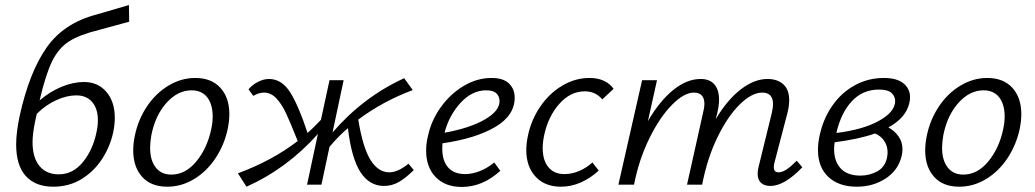

<svg xmlns="http://www.w3.org/2000/svg" viewBox="-20 -732 4103 761"><path d="M44 -160Q44 -206 58 -273Q96 -445 164 -542.5Q232 -640 361 -674L491 -712L492 -646L371 -613Q294 -594 253 -567.5Q212 -541 186.5 -489Q161 -437 137 -334Q178 -369 224 -388Q270 -407 313 -407Q368 -407 401.5 -368Q435 -329 435 -265Q435 -239 429 -209Q417 -152 385 -102.5Q353 -53 303.5 -22.5Q254 8 191 8Q121 8 82.5 -34Q44 -76 44 -160ZM109 -169Q109 -107 136.5 -74Q164 -41 213 -41Q269 -41 308.5 -89.5Q348 -138 362 -206Q368 -232 368 -255Q368 -301 345.5 -327.5Q323 -354 282 -354Q245 -354 203 -335Q161 -316 126 -281Q123 -269 119 -250Q109 -200 109 -169Z M508 -136Q508 -162 514 -192Q527 -257 562 -309.5Q597 -362 647.5 -392.5Q698 -423 754 -423Q818 -423 853.5 -384Q889 -345 889 -280Q889 -253 883 -223Q870 -160 835.5 -107Q801 -54 750.5 -23Q700 8 643 8Q578 8 543 -31.5Q508 -71 508 -136ZM817 -219Q823 -246 823 -270Q823 -318 801.5 -346Q780 -374 739 -374Q685 -374 640.5 -325Q596 -276 580 -197Q575 -167 575 -146Q575 -97 597 -68.5Q619 -40 659 -40Q715 -40 758 -92Q801 -144 817 -219Z M1160 -173Q1131 -246 1114 -282.5Q1097 -319 1075.5 -342Q1054 -365 1026 -365Q1006 -365 984 -352L965 -378Q980 -396 1002.5 -407.5Q1025 -419 1046 -419Q1097 -419 1130.5 -365.5Q1164 -312 1199 -205Q1218 -221 1252 -257L1286 -414H1342L1298 -207Q1420 -348 1582 -422L1616 -375Q1498 -331 1400 -258Q1418 -147 1448.5 -98Q1479 -49 1523 -49Q1557 -49 1599 -83L1620 -58Q1589 -27 1561.5 -11Q1534 5 1502 5Q1444 5 1408.5 -50Q1373 -105 1359 -224Q1323 -194 1286 -150L1254 0H1197L1240 -201Q1118 -64 957 8L923 -45Q1060 -96 1160 -173Z M1669 -135Q1669 -164 1676 -192Q1689 -254 1727 -307Q1765 -360 1818 -391.5Q1871 -423 1928 -423Q1975 -423 1997.5 -401Q2020 -379 2020 -345Q2020 -274 1942.5 -228.5Q1865 -183 1734 -164Q1733 -156 1733 -142Q1733 -95 1756 -68.5Q1779 -42 1824 -42Q1851 -42 1881 -53.5Q1911 -65 1939 -88L1963 -55Q1893 9 1810 9Q1745 9 1707 -30Q1669 -69 1669 -135ZM1960 -331Q1960 -349 1948 -361.5Q1936 -374 1907 -374Q1851 -374 1805.5 -324.5Q1760 -275 1742 -206Q1842 -224 1901 -258Q1960 -292 1960 -331Z M2066 -137Q2066 -164 2072 -192Q2085 -256 2121 -309Q2157 -362 2208.5 -392.5Q2260 -423 2316 -423Q2381 -423 2412 -380L2367 -338Q2341 -370 2298 -370Q2241 -370 2197 -320.5Q2153 -271 2137 -197Q2131 -169 2131 -145Q2131 -97 2153.5 -69.5Q2176 -42 2217 -42Q2247 -42 2276 -54.5Q2305 -67 2328 -88L2353 -56Q2321 -26 2282.5 -9Q2244 8 2203 8Q2140 8 2103 -31.5Q2066 -71 2066 -137Z M2983 -44Q2983 -57 2987 -72L3039 -284Q3044 -306 3044 -319Q3044 -365 3001 -365Q2960 -365 2912 -318Q2864 -271 2823.5 -187.5Q2783 -104 2763 0H2703L2767 -287Q2772 -307 2772 -320Q2772 -365 2730 -365Q2691 -365 2642.5 -315.5Q2594 -266 2553 -182Q2512 -98 2493 0H2431L2525 -414H2584L2548 -252Q2594 -331 2648 -375Q2702 -419 2757 -419Q2793 -419 2811.5 -397.5Q2830 -376 2830 -337Q2830 -315 2824 -289L2817 -260Q2863 -337 2916.5 -378Q2970 -419 3022 -419Q3061 -419 3084.5 -398Q3108 -377 3108 -335Q3108 -311 3101 -284L3050 -89Q3047 -79 3047 -69Q3047 -49 3066 -49Q3080 -49 3097 -60Q3114 -71 3138 -95L3160 -69Q3089 5 3034 5Q3010 5 2996.5 -7Q2983 -19 2983 -44Z M3222 -138Q3222 -164 3228 -192Q3242 -260 3278.5 -312.5Q3315 -365 3368 -394Q3421 -423 3483 -423Q3535 -423 3561 -401.5Q3587 -380 3587 -347Q3587 -335 3584 -323Q3570 -264 3501 -227Q3525 -214 3541 -192Q3557 -170 3557 -140Q3557 -129 3554 -115Q3541 -58 3491 -25Q3441 8 3376 8Q3305 8 3263.5 -30.5Q3222 -69 3222 -138ZM3286 -142Q3286 -92 3312.5 -64Q3339 -36 3390 -36Q3427 -36 3457.5 -53Q3488 -70 3496 -108Q3498 -122 3498 -128Q3498 -153 3485 -173Q3472 -193 3448 -203Q3387 -181 3288 -168Q3286 -150 3286 -142ZM3528 -332Q3528 -350 3513.5 -363.5Q3499 -377 3464 -377Q3399 -377 3356 -330.5Q3313 -284 3295 -205Q3401 -218 3464.5 -253.5Q3528 -289 3528 -332Z M3647 -136Q3647 -162 3653 -192Q3666 -257 3701 -309.5Q3736 -362 3786.5 -392.5Q3837 -423 3893 -423Q3957 -423 3992.5 -384Q4028 -345 4028 -280Q4028 -253 4022 -223Q4009 -160 3974.5 -107Q3940 -54 3889.5 -23Q3839 8 3782 8Q3717 8 3682 -31.5Q3647 -71 3647 -136ZM3956 -219Q3962 -246 3962 -270Q3962 -318 3940.5 -346Q3919 -374 3878 -374Q3824 -374 3779.5 -325Q3735 -276 3719 -197Q3714 -167 3714 -146Q3714 -97 3736 -68.5Q3758 -40 3798 -40Q3854 -40 3897 -92Q3940 -144 3956 -219Z"/></svg>

Font: LXGW Bright GB
Style: Italic
Weight: 400
Italic angle: -12°
Designer: Christian Thalmann (Catharsis Fonts)
Foundry: LXGW / Christian Thalmann (Catharsis Fonts) / Fontworks Inc.
Version: Version 5.510